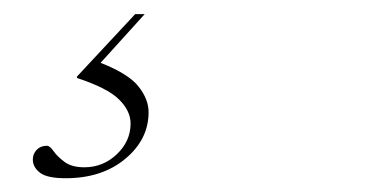

<svg xmlns="http://www.w3.org/2000/svg" viewBox="-20 -20 540 272"><path d="M73 232.5Q47 232.5 36.8 224.8Q26.5 217 26.5 206Q26.5 198 32 192.2Q37.5 186.5 46.5 186.5Q50.5 186.5 55.8 194Q61 201.5 71.2 209.2Q81.5 217 99.5 217Q126 217 145.5 198.5Q165 180 165 155Q165 137 148.5 120.8Q132 104.5 89 90.5V88.5L171.5 0H185L122.5 69Q162 84.5 176.2 102.5Q190.5 120.5 190.5 139Q190.5 177.5 157.5 205Q124.5 232.5 73 232.5Z"/></svg>

Font: Newsreader Display ExtraLight
Style: Italic
Weight: 275
Italic angle: -17°
Designer: Hugues Gentile
Foundry: Production Type
Version: Version 1.002